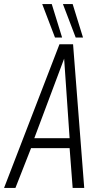

<svg xmlns="http://www.w3.org/2000/svg" viewBox="-48 -926 494 946"><path d="M-28 0 245 -708H312L367 0H310L295 -196H105L28 0ZM121 -245H295L268 -637ZM223 -741 160 -906H207L258 -741ZM325 -741 262 -906H310L361 -741Z"/></svg>

Font: Georama SemiCondensed Light
Style: Italic
Weight: 300
Width: 4
Italic angle: -9°
Designer: Jean-Baptiste Levee
Foundry: Production Type
Version: Version 1.000